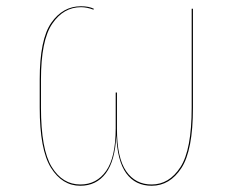

<svg xmlns="http://www.w3.org/2000/svg" viewBox="-20 -585 756 614"><path d="M107 -241V-331Q107 -459 144 -512Q181 -565 239 -565Q264 -565 280 -557L279 -554Q258 -562 239 -562Q183 -562 147 -509Q111 -456 111 -331V-241Q111 -107 145.5 -51Q180 5 237 5Q289 5 319.5 -38.5Q350 -82 350 -175V-289H354V-173Q354 -80 383.5 -37.5Q413 5 465 5Q521 5 557 -50.5Q593 -106 593 -241V-557H597V-241Q597 -104 560 -47.5Q523 9 465 9Q413 9 384 -30.5Q355 -70 352 -152Q348 -70 318 -30.5Q288 9 237 9Q179 9 143 -48.5Q107 -106 107 -241Z"/></svg>

Font: FiraGO Four
Style: Regular
Weight: 100
Designer: bBox Type
Foundry: bBox Type GmbH
Version: Version 1.001